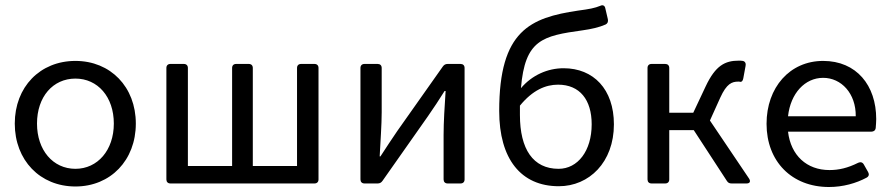

<svg xmlns="http://www.w3.org/2000/svg" viewBox="-20 -709 3444 742"><path d="M271.5 11.7C407.2 11.7 504.9 -89.8 504.9 -231.4C504.9 -373 407.2 -473.6 271.5 -473.6C134.8 -473.6 37.1 -373 37.1 -231.4C37.1 -89.8 134.8 11.7 271.5 11.7ZM271.5 -56.6C184.6 -56.6 123 -128.9 123 -231.4C123 -335 184.6 -405.3 271.5 -405.3C357.4 -405.3 419.9 -335 419.9 -231.4C419.9 -128.9 357.4 -56.6 271.5 -56.6Z M623 -446.3V-15.6C623 -5.9 628.9 0 638.7 0H1195.3C1205.1 0 1210.9 -5.9 1210.9 -15.6V-446.3C1210.9 -456.1 1205.1 -461.9 1195.3 -461.9H1143.6C1133.8 -461.9 1127.9 -456.1 1127.9 -446.3V-67.4H957V-446.3C957 -456.1 951.2 -461.9 941.4 -461.9H892.6C882.8 -461.9 877 -456.1 877 -446.3V-67.4H706.1V-446.3C706.1 -456.1 700.2 -461.9 690.4 -461.9H638.7C628.9 -461.9 623 -456.1 623 -446.3Z M1373 -446.3V-15.6C1373 -5.9 1378.9 0 1388.7 0H1439.5C1447.3 0 1453.1 -2.9 1458 -9.8L1633.8 -259.8C1652.3 -286.1 1680.7 -329.1 1698.2 -357.4H1702.1C1698.2 -297.9 1694.3 -237.3 1694.3 -187.5V-15.6C1694.3 -5.9 1700.2 0 1710 0H1759.8C1769.5 0 1775.4 -5.9 1775.4 -15.6V-446.3C1775.4 -456.1 1769.5 -461.9 1759.8 -461.9H1710C1702.1 -461.9 1696.3 -459 1691.4 -452.1L1515.6 -203.1C1497.1 -176.8 1468.8 -132.8 1450.2 -104.5H1447.3C1450.2 -164.1 1455.1 -225.6 1455.1 -275.4V-446.3C1455.1 -456.1 1449.2 -461.9 1439.5 -461.9H1388.7C1378.9 -461.9 1373 -456.1 1373 -446.3Z M2158.2 -445.3C2096.7 -445.3 2036.1 -418.9 1993.2 -368.2C2008.8 -555.7 2076.2 -570.3 2231.4 -591.8C2266.6 -596.7 2295.9 -603.5 2320.3 -614.3C2328.1 -618.2 2331.1 -625 2329.1 -634.8L2319.3 -676.8C2317.4 -687.5 2309.6 -691.4 2299.8 -686.5C2278.3 -677.7 2257.8 -673.8 2213.9 -668C2029.3 -640.6 1909.2 -590.8 1909.2 -280.3C1909.2 -94.7 1993.2 10.7 2139.6 10.7C2256.8 10.7 2352.5 -82 2352.5 -228.5C2352.5 -364.3 2273.4 -445.3 2158.2 -445.3ZM2138.7 -56.6C2040 -56.6 1989.3 -132.8 1989.3 -264.6V-300.8C2039.1 -361.3 2088.9 -381.8 2136.7 -381.8C2220.7 -381.8 2266.6 -323.2 2266.6 -228.5C2266.6 -126 2212.9 -56.6 2138.7 -56.6Z M2723.6 -243.2 2763.7 -332C2788.1 -385.7 2808.6 -393.6 2833 -393.6C2835.9 -393.6 2838.9 -393.6 2841.8 -392.6C2846.7 -392.6 2850.6 -396.5 2852.5 -406.2L2861.3 -454.1C2863.3 -462.9 2860.4 -471.7 2850.6 -473.6C2845.7 -474.6 2839.8 -474.6 2835 -474.6C2782.2 -474.6 2745.1 -456.1 2707 -375L2659.2 -273.4H2566.4V-446.3C2566.4 -456.1 2560.5 -461.9 2550.8 -461.9H2498C2488.3 -461.9 2482.4 -456.1 2482.4 -446.3V-15.6C2482.4 -5.9 2488.3 0 2498 0H2550.8C2560.5 0 2566.4 -5.9 2566.4 -15.6V-206.1H2661.1L2789.1 -9.8C2793.9 -2 2799.8 0 2807.6 0H2865.2C2877.9 0 2881.8 -7.8 2875 -18.6Z M3366.2 -249C3366.2 -378.9 3290 -473.6 3161.1 -473.6C3032.2 -473.6 2942.4 -371.1 2942.4 -230.5C2942.4 -85 3040 13.7 3183.6 13.7C3238.3 13.7 3289.1 -1 3329.1 -22.5C3337.9 -27.3 3339.8 -35.2 3335 -43.9L3318.4 -73.2C3313.5 -82 3305.7 -84 3296.9 -80.1C3255.9 -59.6 3221.7 -51.8 3185.5 -51.8C3097.7 -51.8 3036.1 -108.4 3025.4 -200.2H3347.7C3356.4 -200.2 3363.3 -205.1 3364.3 -214.8C3365.2 -226.6 3366.2 -238.3 3366.2 -249ZM3287.1 -259.8H3025.4C3035.2 -348.6 3090.8 -408.2 3161.1 -408.2C3231.4 -408.2 3288.1 -347.7 3287.1 -259.8Z"/></svg>

Font: Ed Sans Neue
Style: Regular
Weight: 400
Designer: Stephen Hutchings
Version: Version 1.004;PS 001.004;hotconv 1.0.88;makeotf.lib2.5.64775